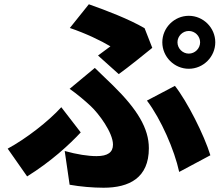

<svg xmlns="http://www.w3.org/2000/svg" viewBox="-20 -821 1040 899"><path d="M811 -623C811 -652 835 -676 864 -676C893 -676 917 -652 917 -623C917 -594 893 -570 864 -570C835 -570 811 -594 811 -623ZM740 -623C740 -555 796 -499 864 -499C932 -499 988 -555 988 -623C988 -691 932 -747 864 -747C796 -747 740 -691 740 -623ZM536 -474C577 -503 665 -574 693 -597L657 -689C585 -731 481 -771 396 -801L307 -690C381 -665 454 -630 497 -604C484 -594 461 -577 439 -561ZM306 44C356 53 415 58 465 58C585 58 677 12 677 -127C677 -220 623 -309 509 -421C482 -448 456 -471 424 -503L306 -405C342 -380 377 -350 404 -325C442 -290 509 -200 509 -144C509 -108 485 -90 432 -90C392 -90 340 -98 283 -114ZM965 -94C936 -189 857 -345 799 -419L668 -350C734 -263 797 -118 819 -16ZM358 -201 267 -319C207 -253 103 -172 16 -125L107 5C218 -64 304 -143 358 -201Z"/></svg>

Font: Noto Sans CJK KR Black
Style: Regular
Weight: 900
Designer: Ryoko NISHIZUKA (kana & ideographs); Paul D. Hunt (Latin, Greek & Cyrillic); Wenlong ZHANG (bopomofo); Sandoll Communica
Foundry: Adobe Systems Incorporated
Version: Version 1.004;PS 1.004;hotconv 1.0.82;makeotf.lib2.5.63406